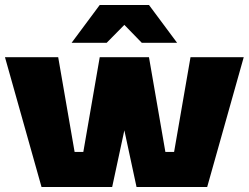

<svg xmlns="http://www.w3.org/2000/svg" viewBox="-20 -752 1000 772"><path d="M268 -580 381 -732H579L692 -580H550L480 -652L409 -580ZM147 0 0 -522H214L280 -141H315L381 -522H579L645 -141H680L746 -522H960L813 0H529L480 -228L431 0Z"/></svg>

Font: Tomorrow
Style: Bold
Weight: 700
Designer: Tony de Marco, Monica Rizzolli
Foundry: Just in Type
Version: Version 2.002